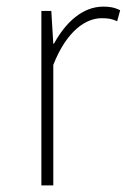

<svg xmlns="http://www.w3.org/2000/svg" viewBox="-20 -560 383 580"><path d="M105 0H141V-364C182 -468 240 -505 287 -505C308 -505 317 -503 334 -496L343 -529C325 -538 310 -540 292 -540C229 -540 178 -492 143 -428H141L135 -527H105Z"/></svg>

Font: Harano Aji Gothic TW ExtraLight
Style: Regular
Weight: 250
Foundry: Masamichi Hosoda
Version: HaranoAjiGothicTW-ExtraLight version 20230610;ttx 4.39.4